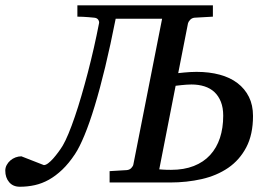

<svg xmlns="http://www.w3.org/2000/svg" viewBox="-83 -691 1019 727"><path d="M762.2 -252.9Q762.2 -283.2 753.4 -305.4Q744.6 -327.6 729 -342.3Q713.4 -356.9 691.2 -364Q668.9 -371.1 642.1 -371.1Q633.8 -371.1 623.5 -370.4Q613.3 -369.6 604 -368.7Q593.3 -367.2 582 -366.2L520 -49.8Q525.9 -49.3 533.2 -48.8Q539.6 -48.3 547.4 -48.1Q555.2 -47.9 564.9 -47.9Q613.8 -47.9 650.9 -62.5Q688 -77.1 712.6 -104Q737.3 -130.9 749.8 -168.7Q762.2 -206.5 762.2 -252.9ZM875 -252Q875 -181.6 849.6 -133.3Q824.2 -85 781 -55.4Q737.8 -25.9 680.9 -12.9Q624 0 561 0H332V-43L397 -46.9Q407.7 -47.9 414.3 -54.9Q420.9 -62 421.9 -67.9L530.8 -620.1H355Q335.4 -520.5 315.4 -437.5Q295.4 -354.5 275.6 -289.6Q255.9 -224.6 236.8 -178.7Q217.8 -132.8 201.2 -107.9Q177.7 -72.3 152.8 -48.6Q127.9 -24.9 102.1 -10.5Q76.2 3.9 48.8 10Q21.5 16.1 -7.8 16.1Q-33.7 16.1 -48.3 -1.2Q-63 -18.6 -63 -44.9Q-63 -56.2 -57.6 -66.2Q-52.2 -76.2 -43.7 -83.5Q-35.2 -90.8 -24.2 -95Q-13.2 -99.1 -2 -99.1L83 -65.9Q90.3 -65.9 99.6 -73Q108.9 -80.1 118.7 -91.1Q128.4 -102.1 137.9 -115Q147.5 -127.9 154.8 -140.1Q164.6 -156.7 176.3 -184.8Q188 -212.9 200.4 -249.3Q212.9 -285.6 225.3 -328.4Q237.8 -371.1 249.8 -417Q261.7 -462.9 272.5 -510.3Q283.2 -557.6 292 -603Q293.5 -608.9 289.1 -616Q284.7 -623 273.9 -624Q263.2 -625 252 -626Q242.2 -627 231 -627.4Q219.7 -627.9 210 -627.9V-670.9H723.1V-627.9L653.8 -624Q643.6 -623 637 -616Q630.4 -608.9 628.9 -603L591.8 -414.1Q603 -415 615.2 -416.5Q625.5 -417.5 637.7 -418.2Q649.9 -418.9 661.1 -418.9Q709.5 -418.9 749 -408.2Q788.6 -397.5 816.4 -376.2Q844.2 -355 859.6 -324Q875 -293 875 -252Z"/></svg>

Font: Charis SIL CyrE
Style: Italic
Weight: 400
Italic angle: -11°
Foundry: SIL International
Version: Version 5.000